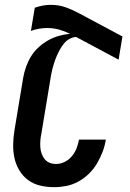

<svg xmlns="http://www.w3.org/2000/svg" viewBox="-20 -767 540 795"><path d="M204 8Q174 8 146.5 1.5Q119 -5 97 -21Q75 -37 60.5 -61Q46 -85 40 -112Q34 -139 34.5 -168.5Q35 -198 40 -228L76 -445Q80 -468 88 -490.5Q96 -513 108.5 -533.5Q121 -554 139.5 -571Q158 -588 179.5 -600Q201 -612 224 -618.5Q247 -625 270 -627Q248 -638 224.5 -644.5Q201 -651 175 -651Q158 -651 141.5 -648Q125 -645 108 -639L124 -735Q141 -741 157.5 -744Q174 -747 191 -747Q224 -747 254 -736Q284 -725 311 -710L487 -616L471 -520L295 -614Q281 -613 268 -606Q255 -599 245.5 -587.5Q236 -576 229 -563.5Q222 -551 216 -537.5Q210 -524 205.5 -510.5Q201 -497 197.5 -483.5Q194 -470 191.5 -456.5Q189 -443 187 -429L151 -212Q148 -198 147 -184Q146 -170 147 -156.5Q148 -143 152.5 -130.5Q157 -118 165 -108Q173 -98 185.5 -93Q198 -88 212 -88Q230 -88 247.5 -96.5Q265 -105 277.5 -120Q290 -135 297 -153Q304 -171 307 -189H418V-188Q414 -162 404.5 -137.5Q395 -113 381.5 -90Q368 -67 348 -47.5Q328 -28 304 -15Q280 -2 254.5 3Q229 8 204 8Z"/></svg>

Font: Iosevka Term Curly Oblique
Style: Bold
Weight: 700
Italic angle: -9°
Designer: Belleve Invis
Foundry: Belleve Invis
Version: Version 32.3.0